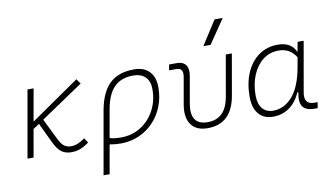

<svg xmlns="http://www.w3.org/2000/svg" viewBox="-94 -1014 2532 1458"><g transform="rotate(-10 1172.0 -285.0)"><path d="M48.3 0 139.6 -517.6H186.5L142.6 -269L518.6 -529.3L544.9 -491.7L217.3 -270.5L297.9 -106.4Q317.9 -65.9 339.6 -50.5Q361.3 -35.2 389.6 -35.2Q417.5 -35.2 442.6 -45.2Q467.8 -55.2 499 -77.6L522.9 -41Q486.3 -14.2 454.8 -2.2Q423.3 9.8 385.3 9.8Q342.8 9.8 312.3 -11Q281.7 -31.7 254.9 -87.4L179.7 -245.1L132.8 -213.9L95.2 0Z M961.9 -527.3Q1037.6 -527.3 1079.3 -484.1Q1121.1 -440.9 1121.1 -361.3Q1121.1 -282.2 1094.2 -214.6Q1067.4 -147 1019.3 -96.7Q971.2 -46.4 906.5 -18.3Q841.8 9.8 765.6 9.8Q744.1 9.8 723.4 7.6Q702.6 5.4 681.2 2L642.1 224.6H595.2L680.7 -260.3Q705.1 -397.5 773.2 -462.4Q841.3 -527.3 961.9 -527.3ZM689.5 -46.4Q717.8 -35.2 776.4 -35.2Q861.3 -35.2 928.7 -77.4Q996.1 -119.6 1035.2 -192.4Q1074.2 -265.1 1074.2 -356.4Q1074.2 -416.5 1041 -449.5Q1007.8 -482.4 947.3 -482.4Q854.5 -482.4 800.8 -428.2Q747.1 -374 727.1 -259.3Z M1437 9.8Q1349.1 9.8 1309.8 -45.9Q1270.5 -101.6 1288.1 -200.2L1324.2 -405.3Q1335.9 -473.6 1281.2 -473.6H1223.6L1231.4 -517.6H1292Q1338.9 -517.6 1359.9 -488Q1380.9 -458.5 1371.1 -405.3L1335 -200.2Q1306.2 -35.2 1444.8 -35.2Q1584 -35.2 1612.8 -200.2L1668.5 -517.6H1715.3L1659.7 -200.2Q1622.6 9.8 1437 9.8ZM1511.7 -609.4 1630.9 -794.9H1693.8L1567.4 -609.4Z M2209 -444.3 2222.2 -517.6H2269L2201.2 -131.8Q2184.6 -40 2267.6 -40H2292.5L2284.7 4.9H2261.2Q2194.3 4.9 2170.2 -30.3Q2146 -65.4 2161.6 -139.6H2153.3Q2122.6 -67.9 2067.6 -28.8Q2012.7 10.3 1941.9 10.3Q1869.6 10.3 1830.3 -36.9Q1791 -84 1791 -169.4Q1791 -275.4 1825.9 -354.7Q1860.8 -434.1 1923.3 -478.3Q1985.8 -522.5 2069.8 -522.5Q2171.4 -522.5 2206.5 -444.3ZM2068.4 -477.5Q1999 -477.5 1947.3 -437.5Q1895.5 -397.5 1866.5 -328.4Q1837.4 -259.3 1837.4 -171.9Q1837.4 -106 1866.9 -70.3Q1896.5 -34.7 1949.2 -34.7Q2035.2 -34.7 2098.6 -107.2Q2162.1 -179.7 2188 -325.7L2201.7 -401.9Q2155.8 -477.5 2068.4 -477.5Z"/></g></svg>

Font: Cascadia Mono NF ExtraLight
Style: Italic
Weight: 200
Italic angle: -10°
Monospace: yes
Designer: Aaron Bell
Foundry: Saja Typeworks
Version: Version 2404.023; ttfautohint (v1.8.4)